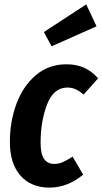

<svg xmlns="http://www.w3.org/2000/svg" viewBox="-20 -839 467 875"><path d="M427 -482 361 -408Q341 -425 324 -432.5Q307 -440 287 -440Q224 -440 194.5 -363Q165 -286 165 -189Q165 -137 181 -114.5Q197 -92 227 -92Q248 -92 266 -100Q284 -108 311 -125L359 -43Q287 16 206 16Q121 16 73 -39Q25 -94 25 -192Q25 -285 55 -366Q85 -447 143.5 -496.5Q202 -546 283 -546Q329 -546 364 -530Q399 -514 427 -482ZM373 -819 420 -719 215 -628 180 -693Z"/></svg>

Font: Fira Sans Extra Condensed SemiBold
Style: Italic
Weight: 600
Width: 3
Italic angle: -8°
Designer: Carrois Corporate & Edenspiekermann AG
Foundry: Carrois Corporate GbR & Edenspiekermann AG
Version: Version 4.203